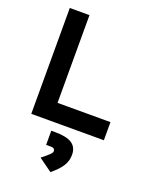

<svg xmlns="http://www.w3.org/2000/svg" viewBox="-177 -789 941 1182"><g transform="rotate(20 293.0 -198.0)"><path d="M69.8 0V-693.4H198.7V0ZM69.8 0V-118.7H545.4V0ZM303.2 296.9 215.8 233.9Q252 205.1 265.4 191.7Q278.8 178.2 278.8 169.4Q278.8 148.4 252.9 148.4H221.2V55.7H248Q322.3 55.7 357.2 79.1Q392.1 102.5 392.1 151.9Q392.1 192.4 370.8 225.6Q349.6 258.8 303.2 296.9Z"/></g></svg>

Font: Cascadia Code
Style: Regular
Weight: 400
Monospace: yes
Designer: Aaron Bell
Foundry: Saja Typeworks
Version: Version 2106.017